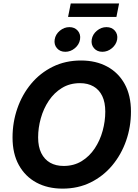

<svg xmlns="http://www.w3.org/2000/svg" viewBox="-20 -1091 807 1121"><path d="M345.2 10.3Q258.3 10.3 192.6 -25.1Q127 -60.5 90.1 -127.2Q53.2 -193.8 53.2 -288.1Q53.2 -377 81.3 -458Q109.4 -539.1 161.9 -602.1Q214.4 -665 288.1 -701.4Q361.8 -737.8 453.1 -737.8Q539.6 -737.8 605.2 -702.6Q670.9 -667.5 707.8 -600.8Q744.6 -534.2 744.6 -439.5Q744.6 -350.1 716.3 -269.3Q688 -188.5 635.5 -125.5Q583 -62.5 509.5 -26.1Q436 10.3 345.2 10.3ZM351.6 -122.1Q411.1 -122.1 456.8 -150.1Q502.4 -178.2 533.2 -224.6Q564 -271 579.3 -327.1Q594.7 -383.3 594.7 -439Q594.7 -493.7 576.9 -530.5Q559.1 -567.4 525.9 -586.4Q492.7 -605.5 447.3 -605.5Q387.2 -605.5 341.6 -577.4Q295.9 -549.3 264.9 -502.9Q233.9 -456.5 218.3 -400.6Q202.6 -344.7 202.6 -288.6Q202.6 -234.4 220.9 -197.3Q239.3 -160.2 272.5 -141.1Q305.7 -122.1 351.6 -122.1ZM577.6 -788.6Q546.9 -788.6 528.8 -809.6Q510.7 -830.6 515.6 -860.8Q520.5 -890.6 545.7 -911.6Q570.8 -932.6 601.6 -932.6Q632.8 -932.6 650.9 -911.6Q668.9 -890.6 664.1 -860.8Q658.7 -830.6 633.5 -809.6Q608.4 -788.6 577.6 -788.6ZM361.3 -788.6Q330.6 -788.6 312.5 -809.6Q294.4 -830.6 299.3 -860.8Q304.2 -890.6 329.3 -911.6Q354.5 -932.6 385.3 -932.6Q416 -932.6 434.1 -911.6Q452.1 -890.6 447.3 -860.8Q442.4 -830.6 417.2 -809.6Q392.1 -788.6 361.3 -788.6ZM675.3 -1070.8 659.7 -992.2H377.4L393.1 -1070.8Z"/></svg>

Font: Inter 17pt
Style: Bold Italic
Weight: 700
Italic angle: -9.3988°
Version: Version 4.001;git-66647c0bb